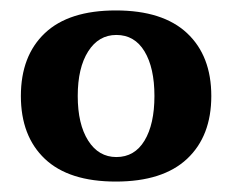

<svg xmlns="http://www.w3.org/2000/svg" viewBox="-20 -730 445 368"><path d="M20 -546Q20 -623 66 -666.5Q112 -710 202 -710Q292 -710 338.5 -666.5Q385 -623 385 -546Q385 -469 338.5 -425.5Q292 -382 202 -382Q112 -382 66 -425.5Q20 -469 20 -546ZM276 -546Q276 -600 257 -631.5Q238 -663 203 -663Q169 -663 149 -631.5Q129 -600 129 -546Q129 -492 149 -460.5Q169 -429 203 -429Q238 -429 257 -460.5Q276 -492 276 -546Z"/></svg>

Font: Trirong
Style: Bold
Weight: 700
Designer: Katatrad Team
Foundry: CadsonDemak
Version: Version 1.001